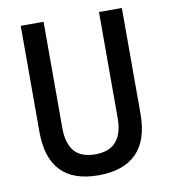

<svg xmlns="http://www.w3.org/2000/svg" viewBox="-80 -762 746 840"><g transform="rotate(-10 293.0 -341.5)"><path d="M291 9.8Q68.4 9.8 68.4 -222.7V-693.4H169.9V-222.7Q169.9 -153.3 199.7 -118.2Q229.5 -83 293 -83Q416 -83 416 -222.7V-693.4H517.6V-222.7Q517.6 -106.4 460 -48.3Q402.3 9.8 291 9.8Z"/></g></svg>

Font: Cascadia Code NF
Style: Regular
Weight: 400
Monospace: yes
Designer: Aaron Bell
Foundry: Saja Typeworks
Version: Version 2404.023; ttfautohint (v1.8.4)